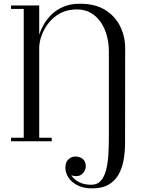

<svg xmlns="http://www.w3.org/2000/svg" viewBox="-20 -780 816 1060"><path d="M489 260Q441 260 408 243.2Q375 226.5 358 200.2Q341 174 341 146Q341 115 358 99.5Q375 84 398 84Q410.5 84 423.2 89.2Q436 94.5 444.8 106.2Q453.5 118 453.5 138Q453.5 157 439.2 174.8Q425 192.5 400 192.5Q385.5 192.5 372.2 187Q359 181.5 350.5 171.2Q342 161 342 146H361Q361 169 375.5 190.5Q390 212 417.2 226Q444.5 240 483.5 240Q517.5 240 537 217.5Q556.5 195 566 157.5Q575.5 120 578.2 73.8Q581 27.5 581 -20V-496Q581 -542.5 569.5 -584.2Q558 -626 535.5 -658.5Q513 -691 480 -709.5Q447 -728 404.5 -728Q352 -728 313 -707Q274 -686 248.2 -653Q222.5 -620 209.5 -583.5Q196.5 -547 196.5 -515.5H184Q184 -540.5 192 -572.2Q200 -604 217.2 -636.8Q234.5 -669.5 262.2 -697.5Q290 -725.5 329.5 -742.5Q369 -759.5 421 -759.5Q506 -759.5 561.2 -724.8Q616.5 -690 643.8 -634Q671 -578 671 -514.5L670.5 11.5Q670.5 60 662.2 104.8Q654 149.5 634 184.5Q614 219.5 578.8 239.8Q543.5 260 489 260ZM41 0V-19.5H265.5V0ZM111 0V-730.5H41V-750H196.5V0Z"/></svg>

Font: Bodoni Moda
Style: Regular
Weight: 400
Designer: Owen Earl
Foundry: indestructible type
Version: Version 2.005